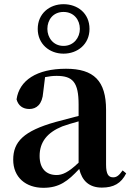

<svg xmlns="http://www.w3.org/2000/svg" viewBox="-20 -880 625 916"><path d="M283 -661C233 -661 206 -702 206 -742C206 -785 233 -823 283 -823C333 -823 361 -785 361 -742C361 -702 333 -661 283 -661ZM283 -624C350 -624 407 -669 407 -742C407 -817 350 -860 283 -860C216 -860 160 -815 160 -742C160 -670 216 -624 283 -624ZM466 15C522 15 558 -5 582 -53L565 -67C547 -41 535 -34 520 -34C498 -34 486 -48 486 -95V-356C486 -494 428 -552 295 -552C154 -552 72 -496 59 -406C67 -376 89 -360 120 -360C154 -360 182 -382 186 -439L195 -512C215 -516 232 -518 250 -518C327 -518 355 -488 355 -381V-327L245 -298C93 -255 43 -204 43 -118C43 -34 103 16 187 16C263 16 304 -16 358 -74C371 -18 405 15 466 15ZM355 -104C306 -57 277 -45 250 -45C201 -45 169 -75 169 -136C169 -203 206 -248 277 -277C297 -284 325 -293 355 -301Z"/></svg>

Font: Noto Serif SC
Style: Bold
Weight: 700
Designer: Ryoko NISHIZUKA 西塚涼子 (kana & ideographs); Frank Grießhammer (Latin, Greek & Cyrillic); Wenlong ZHANG 张文龙 (bopomofo); San
Foundry: Adobe
Version: Version 2.001;hotconv 1.1.0;makeotfexe 2.6.0